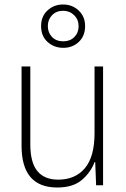

<svg xmlns="http://www.w3.org/2000/svg" viewBox="-20 -825 562 855"><path d="M439 -529V0H408L404 -103H401Q385 -59 345.5 -24.5Q306 10 235 10Q76 10 76 -176V-529H115V-182Q115 -101 146.5 -63Q178 -25 239 -25Q315 -25 358 -76Q401 -127 401 -232V-529ZM262 -612Q221 -612 192 -638Q163 -664 163 -709Q163 -752 191.5 -778.5Q220 -805 261 -805Q302 -805 330.5 -778Q359 -751 359 -709Q359 -665 331 -638.5Q303 -612 262 -612ZM262 -641Q292 -641 311 -660Q330 -679 330 -708Q330 -738 310 -757.5Q290 -777 261 -777Q231 -777 212 -757.5Q193 -738 193 -709Q193 -680 211.5 -660.5Q230 -641 262 -641Z"/></svg>

Font: Noto Sans Armenian SemiCondensed ExtraLight
Style: Regular
Weight: 200
Width: 4
Designer: Monotype Design Team
Foundry: Monotype Imaging Inc.
Version: Version 2.008; ttfautohint (v1.8.4.7-5d5b)